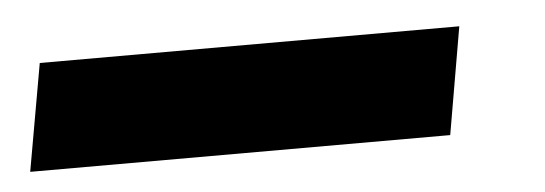

<svg xmlns="http://www.w3.org/2000/svg" viewBox="-95 -44 559 197"><g transform="rotate(-5 184.0 55.0)"><path d="M362.8 110.4H-69.8L-50.3 0H381.8Z"/></g></svg>

Font: RobotoDraft
Style: Bold Italic
Weight: 700
Italic angle: -12°
Version: Version 2.001150; 2014